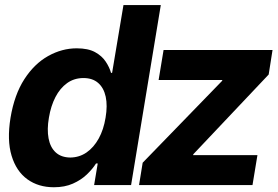

<svg xmlns="http://www.w3.org/2000/svg" viewBox="-20 -748 1125 776"><path d="M197.8 8.8Q135.3 8.8 90.6 -23.4Q45.9 -55.7 26.9 -118.4Q7.8 -181.2 22.5 -272Q38.1 -365.7 78.6 -428.2Q119.1 -490.7 174.8 -521.7Q230.5 -552.7 290 -552.7Q335.9 -552.7 364 -537.4Q392.1 -522 407.2 -499Q422.4 -476.1 428.7 -453.6H433.1L479 -727.5H629.9L509.8 0H360.4L375 -87.4H368.2Q354 -64.9 330.8 -42.7Q307.6 -20.5 274.7 -5.9Q241.7 8.8 197.8 8.8ZM264.2 -111.3Q300.8 -111.8 329.8 -131.8Q358.9 -151.9 378.9 -188Q398.9 -224.1 406.7 -272.5Q415 -321.3 407.2 -357.2Q399.4 -393.1 376.7 -412.8Q354 -432.6 317.4 -432.6Q279.8 -432.6 251.2 -412.1Q222.7 -391.6 204.1 -355.7Q185.5 -319.8 177.7 -272.5Q169.4 -225.1 176.3 -188.7Q183.1 -152.3 205.1 -132.1Q227.1 -111.8 264.2 -111.3ZM542 0 556.6 -90.3 877.4 -420.9 878.9 -424.8H621.1L641.1 -545.9H1081.5L1065.9 -446.8L761.7 -125L760.3 -121.1H1020.5L1000.5 0Z"/></svg>

Font: Inter Tight
Style: Bold Italic
Weight: 700
Italic angle: -9.39999°
Designer: Rasmus Andersson
Foundry: rsms
Version: Version 3.004